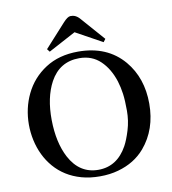

<svg xmlns="http://www.w3.org/2000/svg" viewBox="-102 -1065 1040 1162"><g transform="rotate(-10 417.5 -484.0)"><path d="M89.4 -559.1Q132.3 -648.4 216.1 -702.6Q299.8 -756.8 417.5 -756.8Q596.2 -756.8 697.3 -637.7Q787.6 -530.3 787.6 -372.1Q787.6 -213.9 696.3 -106.4Q633.8 -33.2 531.7 -4.9Q480 9.8 418.2 9.8Q356.4 9.8 305.2 -4.6Q253.9 -19 212.9 -44.9Q171.9 -70.8 140.9 -106.7Q109.9 -142.6 89.4 -185.3Q68.8 -228 58.3 -276.1Q47.9 -324.2 47.9 -373.3Q47.9 -422.4 58.3 -469.5Q68.8 -516.6 89.4 -559.1ZM593.8 -144.5Q612.3 -178.2 629.6 -234.9Q647 -291.5 647 -353.8Q647 -416 641.4 -457.8Q635.7 -499.5 624 -537.1Q598.1 -618.2 546.6 -667.2Q495.1 -716.3 417.5 -716.3Q296.4 -716.3 237.3 -607.9Q187 -514.6 188.7 -376.2Q190.4 -237.8 239.3 -144.5Q299.8 -30.8 415.5 -30.8Q531.2 -30.8 593.8 -144.5ZM235.4 -803.7 363.8 -945.3Q392.1 -976.6 409.4 -976.6Q426.8 -976.6 435.1 -972.7Q450.7 -966.3 463.9 -952.1L593.8 -804.2L580.1 -786.1L417 -876L249 -786.1Z"/></g></svg>

Font: Cantata One
Style: Regular
Weight: 400
Designer: Joana Maria Correia da Silva
Foundry: Joana Maria Correia da Silva
Version: Version 1.002